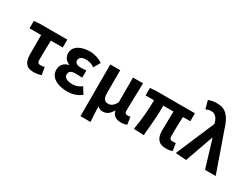

<svg xmlns="http://www.w3.org/2000/svg" viewBox="-78 -1529 3186 2447"><g transform="rotate(30 1515.5 -305.5)"><path d="M346 14C391 14 431 6 463 -4L444 -114C420 -108 403 -106 383 -106C356 -106 339 -118 339 -157C339 -236 340 -339 344 -444H519V-560H112L30 -553V-444H201V-164C201 -55 237 14 346 14Z M844 14C916 14 979 -1 1050 -53L991 -146C946 -111 898 -99 859 -99C777 -99 733 -127 733 -172C733 -218 765 -239 832 -239C862 -239 894 -236 926 -234V-341C900 -339 873 -336 850 -336C788 -336 758 -358 758 -396C758 -436 797 -460 854 -460C899 -460 943 -447 982 -420L1037 -515C982 -552 914 -574 847 -574C724 -574 614 -525 614 -416C614 -369 642 -316 700 -297V-292C634 -275 589 -234 589 -158C589 -46 702 14 844 14Z M1152 201H1300C1293 120 1290 66 1289 -25C1310 3 1338 9 1369 9C1422 9 1468 -23 1499 -84H1502C1517 -19 1561 14 1635 14C1678 14 1703 6 1724 -4L1707 -112C1695 -108 1682 -106 1672 -106C1642 -106 1624 -117 1624 -152C1624 -257 1631 -423 1634 -560H1486V-195C1451 -131 1418 -112 1376 -112C1322 -112 1298 -145 1298 -229V-560H1152Z M2298 14C2339 14 2372 6 2393 -2L2375 -110C2358 -108 2343 -106 2333 -106C2299 -106 2282 -118 2282 -157C2282 -191 2282 -337 2289 -443H2397V-560H1822L1739 -553V-443H1863C1863 -312 1850 -153 1823 0L1971 8C1986 -141 2000 -303 2000 -443H2149C2148 -342 2144 -204 2144 -164C2144 -55 2184 14 2298 14Z M2597 12 2743 -401H2748L2869 0H3026L2824 -575C2775 -738 2707 -812 2583 -812C2520 -812 2489 -803 2455 -789L2488 -670C2512 -681 2532 -689 2566 -689C2617 -689 2658 -652 2676 -582L2680 -565L2439 0Z"/></g></svg>

Font: Source Han Sans Old Style Bold
Style: Regular
Weight: 700
Designer: Ryoko NISHIZUKA (kana & ideographs); Paul D. Hunt (Latin, Greek & Cyrillic); Wenlong ZHANG (bopomofo); Sandoll Communica
Foundry: Adobe Systems Incorporated
Version: Version 1.004;PS 1.004;hotconv 1.0.81;makeotf.lib2.5.63406